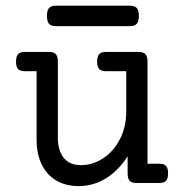

<svg xmlns="http://www.w3.org/2000/svg" viewBox="-20 -630 640 661"><path d="M458 -575.2Q458 -556.2 450.9 -548.1Q443.8 -540 427.2 -540H172.4Q155.8 -540 148.7 -548.1Q141.6 -556.2 141.6 -575.2Q141.6 -594.2 148.7 -602.3Q155.8 -610.4 172.4 -610.4H427.2Q443.8 -610.4 450.9 -602.3Q458 -594.2 458 -575.2ZM487.8 -418V-66.4H527.8Q544.4 -66.4 551.5 -58.8Q558.6 -51.3 558.6 -33.2Q558.6 -15.1 551.5 -7.6Q544.4 0 527.8 0H450.2Q433.6 0 426.5 -7.3Q419.4 -14.6 419.4 -32.7V-91.8Q387.2 -42 344 -15.6Q300.8 10.7 251 10.7Q206.5 10.7 173.8 -8.5Q141.1 -27.8 123.5 -64Q106 -100.1 106 -148.4V-384.8H65.9Q49.3 -384.8 42.2 -392.3Q35.2 -399.9 35.2 -418Q35.2 -436 42.2 -443.6Q49.3 -451.2 65.9 -451.2H148.4Q165 -451.2 172.1 -443.6Q179.2 -436 179.2 -418V-155.8Q179.2 -112.3 199.2 -86.9Q219.2 -61.5 258.3 -61.5Q299.8 -61.5 335.7 -85.4Q371.6 -109.4 393.1 -151.4Q414.6 -193.4 414.6 -245.1V-384.8H345.2Q328.6 -384.8 321.5 -392.3Q314.5 -399.9 314.5 -418Q314.5 -436 321.5 -443.6Q328.6 -451.2 345.2 -451.2H457Q473.6 -451.2 480.7 -443.6Q487.8 -436 487.8 -418Z"/></svg>

Font: Courier Prime
Style: Regular
Weight: 400
Designer: Alan Dague-Greene, Quote-Unquote Apps
Foundry: Quote-Unquote Apps
Version: Version 3.018